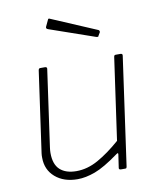

<svg xmlns="http://www.w3.org/2000/svg" viewBox="-85 -817 741 894"><g transform="rotate(-10 285.5 -370.0)"><path d="M210 10Q145 10 104.5 -25Q64 -60 64 -117Q64 -122 64 -127.5Q64 -133 65 -138L119 -521Q120 -526 122 -528Q124 -530 128 -530H150Q155 -530 157.5 -527.5Q160 -525 159 -520L108 -158Q107 -151 106.5 -144.5Q106 -138 106 -132Q106 -78 133.5 -53Q161 -28 211 -28Q263 -28 314 -56.5Q365 -85 421 -134L476 -522Q477 -527 479 -528.5Q481 -530 485 -530H507Q512 -530 514.5 -527.5Q517 -525 516 -520L444 -8Q443 -4 442 -2Q441 0 436 0H415Q411 0 408.5 -2.5Q406 -5 407 -9L416 -70Q417 -75 415 -76.5Q413 -78 408 -74Q338 -23 293 -6.5Q248 10 210 10ZM203 -747Q204 -749 206 -749.5Q208 -750 210 -749L426 -657Q428 -656 429.5 -653Q431 -650 430 -646L421 -631Q420 -627 418 -626.5Q416 -626 411 -627L195 -702Q189 -704 187.5 -707.5Q186 -711 188 -715Z"/></g></svg>

Font: Libre Franklin Thin Thin
Style: Italic
Weight: 250
Italic angle: -8°
Version: Version 3.000